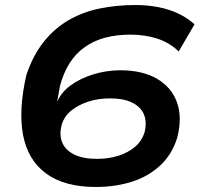

<svg xmlns="http://www.w3.org/2000/svg" viewBox="-20 -735 795 765"><path d="M362 10Q237 10 164 -43.5Q91 -97 72 -196.5Q53 -296 85 -436Q111 -514 154 -568Q197 -622 253 -654.5Q309 -687 376.5 -701Q444 -715 519 -715Q569 -715 613.5 -706Q658 -697 693.5 -679.5Q729 -662 755 -638L692 -530Q656 -565 607 -581Q558 -597 500 -597Q445 -597 399.5 -585Q354 -573 318 -547.5Q282 -522 257.5 -483.5Q233 -445 219 -393L207 -326L206 -325Q222 -366 261 -394.5Q300 -423 352.5 -439Q405 -455 459 -455Q547 -455 605 -421.5Q663 -388 685 -327.5Q707 -267 686 -186Q665 -118 616.5 -74Q568 -30 502.5 -10Q437 10 362 10ZM366 -102Q413 -102 452 -114.5Q491 -127 518 -150Q545 -173 556 -208Q566 -249 553.5 -279Q541 -309 507 -326Q473 -343 419 -343Q371 -343 331.5 -330Q292 -317 264 -294.5Q236 -272 226 -238Q215 -198 228 -167Q241 -136 276.5 -119Q312 -102 366 -102Z"/></svg>

Font: Nunito Sans 7pt Expanded
Style: Bold Italic
Weight: 700
Width: 7
Italic angle: -9°
Designer: Vernon Adams
Foundry: Vernon Adams
Version: Version 3.101;gftools[0.9.27]